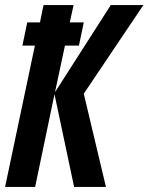

<svg xmlns="http://www.w3.org/2000/svg" viewBox="-22 -734 583 754"><path d="M116 0 192 -364 269 0H394L307 -366L541 -714H413L194 -372L233 -555H288L307 -646H252L267 -714H149L135 -646H85L66 -555H115L-2 0Z"/></svg>

Font: Noto Sans Display Condensed
Style: Bold Italic
Weight: 700
Width: 3
Designer: Monotype Design team
Foundry: Monotype Imaging Inc.
Version: 1.000